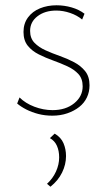

<svg xmlns="http://www.w3.org/2000/svg" viewBox="-20 -433 407 727"><path d="M178 5Q150 5 125 -1.5Q100 -8 79.5 -18.5Q59 -29 45 -41L54 -64Q76 -42 110 -29Q144 -16 179 -16Q229 -16 261 -42Q293 -68 293 -106Q293 -135 277 -152.5Q261 -170 235 -182Q209 -194 181 -204Q153 -214 127 -227Q101 -240 85 -260Q69 -280 69 -312Q69 -344 86 -367Q103 -390 131.5 -401.5Q160 -413 194 -413Q223 -413 251 -405Q279 -397 300 -381L291 -359Q272 -375 245.5 -384Q219 -393 193 -393Q150 -393 122 -371.5Q94 -350 94 -316Q94 -288 110.5 -271Q127 -254 152.5 -242.5Q178 -231 206.5 -221Q235 -211 260.5 -197.5Q286 -184 302.5 -163.5Q319 -143 319 -110Q319 -85 309 -64Q299 -43 280 -28Q261 -13 235 -4Q209 5 178 5ZM171 274 158 263Q180 243 192 216.5Q204 190 204 163Q204 138 195.5 119Q187 100 169 90L187 73Q211 87 220.5 109.5Q230 132 230 158Q230 190 215 220.5Q200 251 171 274Z"/></svg>

Font: Ysabeau Office Thin
Style: Regular
Weight: 250
Designer: Christian Thalmann (Catharsis Fonts)
Version: Version 2.001;gftools[0.9.30]; featfreeze: tnum,lnum,ss02